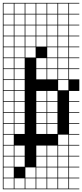

<svg xmlns="http://www.w3.org/2000/svg" viewBox="-20 -1025 578 1352"><path d="M0 307.7V-1004.8H538.5V-1000H466.3V-927.9H538.5V-923.1H466.3V-851H538.5V-846.2H466.3V-774H538.5V-769.2H466.3V-697.1H538.5V-692.3H466.3V-620.2H538.5V-615.4H466.3V-543.3H538.5V-538.5H466.3V-466.3H538.5V-384.6H466.3V-312.5H538.5V-307.7H466.3V-235.6H538.5V-230.8H466.3V-158.7H538.5V-153.8H466.3V-81.7H538.5V-76.9H466.3V-4.8H538.5V0H466.3V72.1H538.5V76.9H466.3V149H538.5V153.8H466.3V226H538.5V230.8H466.3V302.9H538.5V307.7ZM389.4 -927.9H461.5V-1000H389.4ZM158.7 -927.9H230.8V-1000H158.7ZM312.5 -927.9H384.6V-1000H312.5ZM81.7 -927.9H153.8V-1000H81.7ZM4.8 -927.9H76.9V-1000H4.8ZM235.6 -927.9H307.7V-1000H235.6ZM389.4 -851H461.5V-923.1H389.4ZM158.7 -851H230.8V-923.1H158.7ZM312.5 -851H384.6V-923.1H312.5ZM235.6 -851H307.7V-923.1H235.6ZM4.8 -851H76.9V-923.1H4.8ZM81.7 -851H153.8V-923.1H81.7ZM389.4 -774H461.5V-846.2H389.4ZM158.7 -774H230.8V-846.2H158.7ZM235.6 -774H307.7V-846.2H235.6ZM4.8 -774H76.9V-846.2H4.8ZM312.5 -774H384.6V-846.2H312.5ZM81.7 -774H153.8V-846.2H81.7ZM389.4 -697.1H461.5V-769.2H389.4ZM235.6 -697.1H307.7V-769.2H235.6ZM158.7 -697.1H230.8V-769.2H158.7ZM4.8 -697.1H76.9V-769.2H4.8ZM312.5 -697.1H384.6V-769.2H312.5ZM81.7 -697.1H153.8V-769.2H81.7ZM312.5 -620.2H384.6V-692.3H312.5ZM81.7 -620.2H153.8V-692.3H81.7ZM4.8 -620.2H76.9V-692.3H4.8ZM158.7 -620.2H230.8V-692.3H158.7ZM389.4 -620.2H461.5V-692.3H389.4ZM81.7 -543.3H153.8V-615.4H81.7ZM312.5 -543.3H384.6V-615.4H312.5ZM4.8 -543.3H76.9V-615.4H4.8ZM389.4 -543.3H461.5V-615.4H389.4ZM235.6 -543.3H307.7V-615.4H235.6ZM81.7 -466.3H153.8V-538.5H81.7ZM312.5 -466.3H384.6V-538.5H312.5ZM4.8 -466.3H76.9V-538.5H4.8ZM389.4 -466.3H461.5V-538.5H389.4ZM235.6 -466.3H307.7V-538.5H235.6ZM81.7 -389.4H153.8V-461.5H81.7ZM4.8 -389.4H76.9V-461.5H4.8ZM389.4 -389.4H461.5V-461.5H389.4ZM153.8 -384.6H81.7V-312.5H153.8ZM235.6 -312.5H307.7V-384.6H235.6ZM4.8 -312.5H76.9V-384.6H4.8ZM312.5 -312.5H384.6V-384.6H312.5ZM235.6 -235.6H307.7V-307.7H235.6ZM4.8 -235.6H76.9V-307.7H4.8ZM312.5 -235.6H384.6V-307.7H312.5ZM81.7 -235.6H153.8V-307.7H81.7ZM4.8 -158.7H76.9V-230.8H4.8ZM235.6 -158.7H307.7V-230.8H235.6ZM81.7 -158.7H153.8V-230.8H81.7ZM312.5 -158.7H384.6V-230.8H312.5ZM81.7 -81.7H153.8V-153.8H81.7ZM312.5 -81.7H384.6V-153.8H312.5ZM235.6 -81.7H307.7V-153.8H235.6ZM4.8 -81.7H76.9V-153.8H4.8ZM389.4 -4.8H461.5V-76.9H389.4ZM4.8 -4.8H76.9V-76.9H4.8ZM312.5 72.1H384.6V0H312.5ZM81.7 72.1H153.8V0H81.7ZM235.6 72.1H307.7V0H235.6ZM389.4 72.1H461.5V0H389.4ZM4.8 72.1H76.9V0H4.8ZM312.5 149H384.6V76.9H312.5ZM81.7 149H153.8V76.9H81.7ZM235.6 149H307.7V76.9H235.6ZM389.4 149H461.5V76.9H389.4ZM4.8 149H76.9V76.9H4.8ZM158.7 226H230.8V153.8H158.7ZM312.5 226H384.6V153.8H312.5ZM389.4 226H461.5V153.8H389.4ZM4.8 226H76.9V153.8H4.8ZM235.6 226H307.7V153.8H235.6ZM312.5 302.9H384.6V230.8H312.5ZM158.7 302.9H230.8V230.8H158.7ZM235.6 302.9H307.7V230.8H235.6ZM81.7 302.9H153.8V230.8H81.7ZM389.4 302.9H461.5V230.8H389.4ZM4.8 302.9H76.9V230.8H4.8Z"/></svg>

Font: Jacquarda Bastarda 9 Charted
Style: Regular
Weight: 400
Designer: Sarah Cadigan-Fried
Version: Version 1.000; ttfautohint (v1.8.4.7-5d5b)